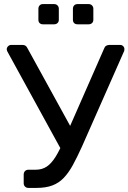

<svg xmlns="http://www.w3.org/2000/svg" viewBox="-20 -920 629 940"><path d="M119 0Q109 0 102.5 -6.5Q96 -13 96 -23V-65Q96 -76 102.5 -82.5Q109 -89 119 -89H154Q186 -89 209 -104.5Q232 -120 252.5 -153Q273 -186 295 -239L490 -683Q493 -692 500 -696Q507 -700 515 -700H569Q577 -700 583 -694Q589 -688 589 -680Q589 -676 588.5 -672.5Q588 -669 586 -666L382 -204Q358 -151 337 -112.5Q316 -74 292 -49Q268 -24 236 -12Q204 0 159 0ZM289 -170 16 -668Q13 -674 13 -679Q13 -687 19.5 -693.5Q26 -700 34 -700H91Q99 -700 105 -696Q111 -692 115 -683L342 -270ZM360 -801Q349 -801 343 -807Q337 -813 337 -823V-877Q337 -887 343 -893.5Q349 -900 360 -900H414Q424 -900 430.5 -893.5Q437 -887 437 -877V-823Q437 -813 430.5 -807Q424 -801 414 -801ZM190 -801Q180 -801 174 -807Q168 -813 168 -823V-877Q168 -887 174 -893.5Q180 -900 190 -900H245Q255 -900 261.5 -893.5Q268 -887 268 -877V-823Q268 -813 261.5 -807Q255 -801 245 -801Z"/></svg>

Font: Rubik Light
Style: Regular
Weight: 400
Version: Version 2.101